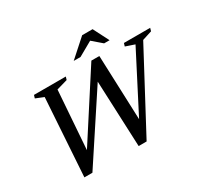

<svg xmlns="http://www.w3.org/2000/svg" viewBox="-174 -1110 1430 1356"><g transform="rotate(-30 540.5 -432.0)"><path d="M933 -626.5 859.5 -651.5 867 -676H1081L1074 -651.5L995.5 -626.5L658 6.5H593L568.5 -569.5L600.5 -578L216 6.5H150.5L191.5 -625L126 -651.5L133.5 -676H393L385.5 -651.5L296.5 -626L259 -107.5H234L605.5 -683H670.5L693 -93.5L652 -81.5ZM496.5 -743.5 639 -871H724L789 -743.5H744.5L661.5 -815H678.5L552 -743.5Z"/></g></svg>

Font: Newsreader 16pt 16pt Medium
Style: Italic
Weight: 500
Italic angle: -17°
Version: Version 1.003